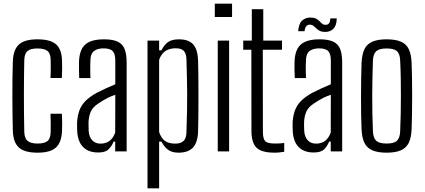

<svg xmlns="http://www.w3.org/2000/svg" viewBox="-20 -820 2300 1040"><path d="M253.5 -397.5Q254.5 -415 254.8 -431.8Q255 -448.5 254.8 -464.5Q254.5 -480.5 254.5 -495Q254 -530.5 237.2 -544Q220.5 -557.5 183 -557.5Q145 -557.5 128.8 -543.5Q112.5 -529.5 111.5 -494Q110.5 -447.5 110 -400Q109.5 -352.5 109.5 -303.8Q109.5 -255 110 -205.5Q110.5 -156 111.5 -106Q112.5 -70.5 129.8 -56.5Q147 -42.5 183.5 -42.5Q221 -42.5 237.5 -56.2Q254 -70 254.5 -106.5Q254.5 -129 254.8 -151.8Q255 -174.5 253.5 -204H315Q316.5 -183 316.8 -156.2Q317 -129.5 316 -111.5Q313.5 -49 283.2 -21Q253 7 183.5 7Q113 7 82.2 -21Q51.5 -49 49.5 -111.5Q48.5 -151 47.8 -197.5Q47 -244 47 -294.2Q47 -344.5 47.5 -393.8Q48 -443 49.5 -487.5Q52 -551.5 82.8 -579.2Q113.5 -607 183 -607Q253 -607 284 -579.5Q315 -552 316 -489Q316.5 -467.5 316.5 -444Q316.5 -420.5 315 -397.5Z M512 6Q460.5 6 431.5 -22.2Q402.5 -50.5 398.5 -105Q398 -118.5 397.5 -130.5Q397 -142.5 397.5 -156.5Q399.5 -191 409.2 -219.5Q419 -248 441.8 -271.8Q464.5 -295.5 504.5 -317.5Q527 -329 554 -341.5Q581 -354 604.5 -363.5V-493Q604.5 -527.5 590.8 -542.8Q577 -558 540.5 -558Q510 -558 490.8 -544.8Q471.5 -531.5 470 -498Q469 -481 468.8 -461.8Q468.5 -442.5 469 -425.2Q469.5 -408 470 -397H409Q408 -422 407.8 -445.2Q407.5 -468.5 408 -489.5Q410 -529.5 423.5 -555.5Q437 -581.5 466.2 -594.2Q495.5 -607 543.5 -607Q591 -607 617.8 -594.2Q644.5 -581.5 655.2 -553.8Q666 -526 666 -481.5V0H604V-53H595.5Q584.5 -26.5 567.2 -10.2Q550 6 512 6ZM524 -42Q554 -42 573.8 -57.2Q593.5 -72.5 604 -102L604.5 -306.5Q584.5 -300 563.5 -289.8Q542.5 -279.5 515 -261Q482 -240 471.2 -214.2Q460.5 -188.5 459.5 -156.5Q459.5 -142.5 459.8 -130.8Q460 -119 460.5 -108.5Q463 -78 479.8 -60Q496.5 -42 524 -42Z M779 200V-600H842V-547.5H854.5Q870 -578 890.8 -592.5Q911.5 -607 950 -607Q1001 -607 1026 -580Q1051 -553 1053 -491Q1054 -459 1054.5 -408.2Q1055 -357.5 1055 -301Q1055 -244.5 1054.5 -193.5Q1054 -142.5 1053 -109Q1051 -47.5 1024.8 -20.2Q998.5 7 947.5 7Q914 7 892.8 -7Q871.5 -21 854.5 -53H842V200ZM929 -42Q959.5 -42 974.5 -56.8Q989.5 -71.5 990 -105Q992.5 -174 993.2 -225Q994 -276 993.8 -318.5Q993.5 -361 992.5 -403.2Q991.5 -445.5 990 -496Q989.5 -529 976.2 -543.8Q963 -558.5 931.5 -558.5Q897 -558.5 875 -543Q853 -527.5 842 -496V-104.5Q854 -69.5 874.8 -55.8Q895.5 -42 929 -42Z M1143.5 -728V-800H1237V-728ZM1159.5 0V-600H1221V0Z M1467.5 7Q1397 7 1369.5 -20Q1342 -47 1342 -113L1341.5 -550.5H1297.5V-600H1344V-770H1406V-600H1507.5V-550.5H1403.5L1404 -106.5Q1404 -69 1416.2 -55.8Q1428.5 -42.5 1469.5 -42.5Q1485 -42.5 1495.2 -43.2Q1505.5 -44 1519.5 -45.5V2Q1507.5 4 1494.8 5.5Q1482 7 1467.5 7Z M1679.5 6Q1628 6 1599 -22.2Q1570 -50.5 1566 -105Q1565.5 -118.5 1565 -130.5Q1564.5 -142.5 1565 -156.5Q1567 -191 1576.8 -219.5Q1586.5 -248 1609.2 -271.8Q1632 -295.5 1672 -317.5Q1694.5 -329 1721.5 -341.5Q1748.5 -354 1772 -363.5V-493Q1772 -527.5 1758.2 -542.8Q1744.5 -558 1708 -558Q1677.5 -558 1658.2 -544.8Q1639 -531.5 1637.5 -498Q1636.5 -481 1636.2 -461.8Q1636 -442.5 1636.5 -425.2Q1637 -408 1637.5 -397H1576.5Q1575.5 -422 1575.2 -445.2Q1575 -468.5 1575.5 -489.5Q1577.5 -529.5 1591 -555.5Q1604.5 -581.5 1633.8 -594.2Q1663 -607 1711 -607Q1758.5 -607 1785.2 -594.2Q1812 -581.5 1822.8 -553.8Q1833.5 -526 1833.5 -481.5V0H1771.5V-53H1763Q1752 -26.5 1734.8 -10.2Q1717.5 6 1679.5 6ZM1691.5 -42Q1721.5 -42 1741.2 -57.2Q1761 -72.5 1771.5 -102L1772 -306.5Q1752 -300 1731 -289.8Q1710 -279.5 1682.5 -261Q1649.5 -240 1638.8 -214.2Q1628 -188.5 1627 -156.5Q1627 -142.5 1627.2 -130.8Q1627.5 -119 1628 -108.5Q1630.5 -78 1647.2 -60Q1664 -42 1691.5 -42ZM1769.5 -720.5H1804Q1803.5 -682.5 1786.5 -664.8Q1769.5 -647 1741.5 -647Q1723.5 -647 1712.2 -652.8Q1701 -658.5 1693 -666.5Q1685 -674.5 1677 -680.5Q1669 -686.5 1657.5 -686.5Q1648 -686.5 1640.2 -679.5Q1632.5 -672.5 1629.5 -651H1595Q1598.5 -693 1616.8 -709Q1635 -725 1661 -725Q1680 -725 1691.5 -719.2Q1703 -713.5 1710.5 -705.2Q1718 -697 1725.2 -691.2Q1732.5 -685.5 1743.5 -685.5Q1757 -685.5 1763 -694.8Q1769 -704 1769.5 -720.5Z M2074 7Q2026 7 1996.8 -5.8Q1967.5 -18.5 1954 -46.2Q1940.5 -74 1938.5 -118.5Q1937 -152 1936.2 -196.8Q1935.5 -241.5 1935.5 -291Q1935.5 -340.5 1936.2 -389.5Q1937 -438.5 1938.5 -480.5Q1941 -526.5 1954.2 -554Q1967.5 -581.5 1996.8 -594.2Q2026 -607 2074 -607Q2123 -607 2152 -594.2Q2181 -581.5 2194.2 -553.8Q2207.5 -526 2209.5 -480.5Q2211 -443 2211.8 -398Q2212.5 -353 2212.5 -304.8Q2212.5 -256.5 2211.8 -209.2Q2211 -162 2209.5 -118.5Q2207.5 -74 2194 -46.2Q2180.5 -18.5 2151.5 -5.8Q2122.5 7 2074 7ZM2074 -42.5Q2115 -42.5 2130.5 -58Q2146 -73.5 2147.5 -107.5Q2149.5 -153 2150.5 -200.5Q2151.5 -248 2151.5 -296.8Q2151.5 -345.5 2150.8 -394.8Q2150 -444 2147.5 -493Q2146 -529 2129.8 -543.2Q2113.5 -557.5 2074 -557.5Q2034.5 -557.5 2017.8 -542.5Q2001 -527.5 2000 -491Q1998.5 -448.5 1997.5 -401.8Q1996.5 -355 1996.2 -305.8Q1996 -256.5 1997 -206.8Q1998 -157 2000 -109Q2001.5 -72.5 2018 -57.5Q2034.5 -42.5 2074 -42.5Z"/></svg>

Font: Big Shoulders Text Thin Light
Style: Regular
Weight: 300
Version: Version 2.002